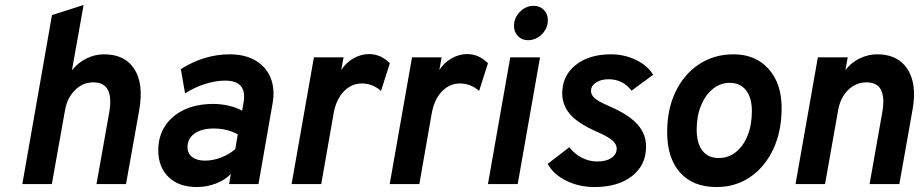

<svg xmlns="http://www.w3.org/2000/svg" viewBox="-20 -742 3712 774"><path d="M70 0 189.5 -681 317 -722 270 -458.5Q294 -489 328 -506Q362 -523 399 -523Q484 -523 522 -463.2Q560 -403.5 541 -296.5L488 0H369L420 -287Q442 -410 356 -410Q313.5 -410 282 -378.5Q250.5 -347 242 -297L189 0Z M774 12Q700 12 659 -28.8Q618 -69.5 618 -136Q618 -192 645.5 -234.2Q673 -276.5 723 -299.8Q773 -323 839.5 -323Q872 -323 903.8 -315.5Q935.5 -308 956 -295.5L961 -324Q979.5 -417 887.5 -417Q850 -417 807.5 -403.8Q765 -390.5 726 -365.5L709 -463.5Q803.5 -523 906 -523Q967.5 -523 1009.8 -498.2Q1052 -473.5 1070.5 -429.2Q1089 -385 1079 -326L1022 0H903.5L910.5 -41Q888 -16.5 850.5 -2.2Q813 12 774 12ZM806 -94.5Q837.5 -94.5 870 -106.5Q902.5 -118.5 928.5 -141L938.5 -200.5Q920 -211 895 -217.5Q870 -224 842 -224Q792.5 -224 764.2 -203.8Q736 -183.5 736 -149.5Q736 -123.5 754.8 -109Q773.5 -94.5 806 -94.5Z M1155.5 0 1245.5 -511H1365L1355.5 -459.5Q1373.5 -488.5 1404.2 -506.2Q1435 -524 1467 -524Q1515.5 -524 1551.5 -487L1516 -375.5Q1481.5 -405.5 1439 -405.5Q1396.5 -405.5 1365.8 -373.2Q1335 -341 1325 -285.5L1275 0Z M1551 0 1641 -511H1760.5L1751 -459.5Q1769 -488.5 1799.8 -506.2Q1830.5 -524 1862.5 -524Q1911 -524 1947 -487L1911.5 -375.5Q1877 -405.5 1834.5 -405.5Q1792 -405.5 1761.2 -373.2Q1730.5 -341 1720.5 -285.5L1670.5 0Z M2108 -580Q2084 -580 2068 -596.5Q2052 -613 2052 -637.5Q2052 -670 2075.8 -694.2Q2099.5 -718.5 2131.5 -718.5Q2156.5 -718.5 2172.5 -702Q2188.5 -685.5 2188.5 -661Q2188.5 -628 2164.5 -604Q2140.5 -580 2108 -580ZM1947 0 2037 -511H2157L2067 0Z M2376 12Q2314 12 2262.2 -13.8Q2210.5 -39.5 2188 -81.5L2275 -148.5Q2297.5 -120 2326.8 -105.5Q2356 -91 2387.5 -91Q2423 -91 2444.5 -105.2Q2466 -119.5 2466 -143Q2466 -160.5 2448.8 -175.8Q2431.5 -191 2386 -211Q2310.5 -244 2278.5 -281Q2246.5 -318 2246.5 -365.5Q2246.5 -436.5 2300.5 -479.8Q2354.5 -523 2442.5 -523Q2497 -523 2543.8 -500.5Q2590.5 -478 2613 -440.5L2526 -376.5Q2491 -422.5 2433 -422.5Q2402.5 -422.5 2382.5 -409.2Q2362.5 -396 2362.5 -375.5Q2362.5 -359 2377.5 -346Q2392.5 -333 2437 -313.5Q2516 -279 2550.2 -240.2Q2584.5 -201.5 2584.5 -151Q2584.5 -76.5 2528 -32.2Q2471.5 12 2376 12Z M2868.5 12Q2774 12 2721.8 -46Q2669.5 -104 2669.5 -209.5Q2669.5 -302 2703.5 -372.5Q2737.5 -443 2798 -483Q2858.5 -523 2937.5 -523Q3025.5 -523 3078.2 -464.2Q3131 -405.5 3131 -307Q3131 -213 3097.5 -141.2Q3064 -69.5 3004.8 -28.8Q2945.5 12 2868.5 12ZM2877.5 -105Q2916.5 -105 2946.8 -129.2Q2977 -153.5 2994 -196.2Q3011 -239 3011 -294Q3011 -348 2987.5 -378Q2964 -408 2921.5 -408Q2883.5 -408 2853.5 -383.5Q2823.5 -359 2806 -316.5Q2788.5 -274 2788.5 -220Q2788.5 -164.5 2811.5 -134.8Q2834.5 -105 2877.5 -105Z M3187 0 3277 -511H3397.5L3388 -459.5Q3411.5 -490 3445.5 -506.5Q3479.5 -523 3516.5 -523Q3600 -523 3638.5 -463.2Q3677 -403.5 3659 -301.5L3605.5 0H3485.5L3536.5 -288.5Q3558 -410 3473.5 -410Q3430.5 -410 3399 -379.2Q3367.5 -348.5 3358.5 -296.5L3306 0Z"/></svg>

Font: Overpass
Style: Bold Italic
Weight: 700
Italic angle: -10°
Designer: Delve Withrington, Dave Bailey, Thomas Jockin
Foundry: Delve Fonts LLC
Version: Version 4.000; ttfautohint (v1.8.3)